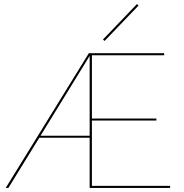

<svg xmlns="http://www.w3.org/2000/svg" viewBox="-20 -918 900 938"><path d="M811 -10V0H418V-245H172L21 0H8L414 -658H782V-648H429V-339H744V-329H429V-10ZM418 -255V-645L178 -255ZM483 -725 649 -898 657 -891 491 -718Z"/></svg>

Font: Ysabeau Hairline
Style: Regular
Weight: 100
Designer: Christian Thalmann (Catharsis Fonts)
Version: Version 0.003